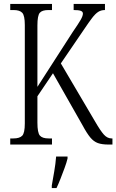

<svg xmlns="http://www.w3.org/2000/svg" viewBox="-20 -734 591 975"><path d="M32 0V-31H48Q79 -31 92.5 -44.5Q106 -58 106 -107V-607Q106 -655 93 -669Q80 -683 49 -683H32V-714H244V-683H226Q194 -683 182 -669Q170 -655 170 -605V-293L349 -571Q378 -613 389.5 -633Q401 -653 401 -665Q401 -675 390 -679Q379 -683 354 -683V-714H513V-683Q493 -683 478.5 -673.5Q464 -664 447.5 -642.5Q431 -621 407 -585L289 -412L464 -115Q490 -70 507.5 -50.5Q525 -31 547 -31H551V0H531Q498 0 477 -7.5Q456 -15 438.5 -36Q421 -57 399 -98L249 -362L170 -245V-111Q170 -60 182.5 -45.5Q195 -31 227 -31H244V0ZM243 208Q249 173 255.5 136Q262 99 265 61H323V71Q318 92 308 119Q298 146 287.5 173Q277 200 267 221H243Z"/></svg>

Font: Noto Serif Tamil ExtraCondensed Light
Style: Regular
Weight: 300
Width: 2
Designer: Indian Type Foundry, Tom Grace, and the Monotype Design Team
Foundry: Monotype Imaging Inc.
Version: Version 2.004; ttfautohint (v1.8.4.7-5d5b)